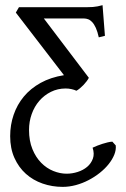

<svg xmlns="http://www.w3.org/2000/svg" viewBox="-20 -482 489 746"><path d="M19.5 46.9Q19.5 3.4 33 -35.9Q46.4 -75.2 72.5 -106.7Q98.6 -138.2 137.7 -159.9Q176.8 -181.6 228.5 -189.9L41.5 -433.1L53.7 -454.1H319.3Q331.1 -454.1 340.6 -454.8Q350.1 -455.6 359.1 -457.3Q368.2 -459 378.4 -461.9L387.7 -342.8L363.8 -336.9Q358.9 -359.4 352.3 -373.8Q345.7 -388.2 338.1 -396.2Q330.6 -404.3 322.5 -407.2Q314.5 -410.2 306.6 -410.2H150.4L325.2 -179.7Q322.3 -173.8 316.7 -166.3Q311 -158.7 304.2 -151.6Q297.4 -144.5 290.3 -138.7Q283.2 -132.8 276.9 -129.4Q269 -133.3 257.8 -135.7Q246.6 -138.2 235.4 -138.2Q204.1 -138.2 178 -125.2Q151.9 -112.3 132.8 -90.3Q113.8 -68.4 103.3 -39.1Q92.8 -9.8 92.8 22.9Q92.8 65.4 106 97.4Q119.1 129.4 140.1 150.6Q161.1 171.9 187.3 182.4Q213.4 192.9 238.8 192.9Q260.7 192.9 282 186Q303.2 179.2 318.6 166.3Q334 153.3 340.8 134.5Q347.7 115.7 339.8 91.8Q348.1 87.9 357.9 84Q367.7 80.1 377.9 76.9Q388.2 73.7 397.9 71.3Q407.7 68.8 416.5 68.4L429.7 83Q431.6 100.1 424.1 118.9Q416.5 137.7 402.3 155.5Q388.2 173.3 367.9 189.5Q347.7 205.6 324.2 217.8Q300.8 230 274.9 237.1Q249 244.1 223.6 244.1Q182.6 244.1 145.5 231.2Q108.4 218.3 80.6 193.4Q52.7 168.5 36.1 131.6Q19.5 94.7 19.5 46.9Z"/></svg>

Font: Noto Serif Devanagari
Style: Bold
Weight: 700
Designer: Monotype Design Team
Foundry: Monotype Imaging Inc.
Version: Version 1.01